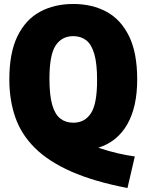

<svg xmlns="http://www.w3.org/2000/svg" viewBox="-20 -770 738 967"><path d="M622 177Q453.5 144.5 339 94Q224.5 43.5 155.8 -24.8Q87 -93 57 -179.5Q27 -266 27 -370Q27 -504 68 -587.8Q109 -671.5 181.5 -710.8Q254 -750 349 -750Q444 -750 516.5 -710.8Q589 -671.5 630 -587.8Q671 -504 671 -370Q671 -230.5 620.5 -143Q570 -55.5 475 -26Q527.5 -8.5 571.8 1.8Q616 12 659 18ZM349 -152Q407 -152 438 -199.5Q469 -247 469 -366Q469 -449.5 455 -498Q441 -546.5 414.2 -567.2Q387.5 -588 349 -588Q291.5 -588 260.2 -540.8Q229 -493.5 229 -374Q229 -290.5 243 -242Q257 -193.5 283.8 -172.8Q310.5 -152 349 -152Z"/></svg>

Font: Encode Sans Condensed Condensed Black
Style: Regular
Weight: 900
Width: 3
Designer: Multiple Designers
Foundry: Impallari Type
Version: Version 3.000; ttfautohint (v1.8.3) -l 8 -r 50 -G 200 -x 14 